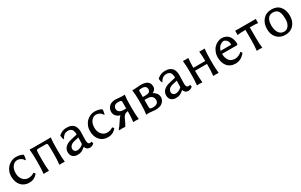

<svg xmlns="http://www.w3.org/2000/svg" viewBox="206 -1746 4800 3062"><g transform="rotate(-30 2606.0 -215.0)"><path d="M253.9 -393.1Q200.7 -393.1 164.3 -346.2Q127.9 -299.3 127.9 -224.1Q127.9 -148.9 168.7 -101.6Q209.5 -54.2 266.1 -54.2Q332.5 -54.2 375 -87.9L400.9 -62Q342.8 17.1 244.1 17.1Q150.9 17.1 95.5 -45.9Q40 -108.9 40 -211.9Q40 -264.2 59.1 -309.3Q78.1 -354.5 108.9 -384Q139.6 -413.6 178.2 -430.2Q216.8 -446.8 255.9 -446.8Q330.1 -446.8 386.2 -416L388.2 -407.2Q388.2 -371.1 375 -325.2L366.2 -324.2Q347.7 -357.4 317.1 -375.2Q286.6 -393.1 253.9 -393.1Z M558.1 -437H849.1Q877.9 -437 896 -439.9L897.9 -429.2Q889.2 -359.4 889.2 -250V-180.2Q889.2 -70.8 897.9 -1L896 9.8Q877.9 6.8 849.1 6.8Q819.8 6.8 801.8 9.8L799.8 -1Q809.1 -78.6 809.1 -180.2V-250Q809.1 -357.4 799.8 -374V-373Q793.5 -382.8 777.8 -382.8H628.9Q612.8 -382.8 606.9 -373V-374Q598.1 -357.9 598.1 -250V-180.2Q598.1 -74.2 606.9 -1L605 9.8Q586.4 6.8 558.1 6.8Q529.8 6.8 511.2 9.8L508.8 -1Q518.1 -74.7 518.1 -180.2V-250Q518.1 -355.5 508.8 -429.2L511.2 -439.9Q529.8 -437 558.1 -437Z M1278.8 -217.8 1193.8 -198.2Q1146.5 -187 1124 -161.6Q1101.6 -136.2 1101.6 -105Q1101.6 -80.6 1118.9 -63.7Q1136.2 -46.9 1168.9 -46.9Q1195.8 -46.9 1235.6 -67.9Q1275.4 -88.9 1275.9 -106ZM1278.8 -41H1274.9V-43Q1232.9 -7.3 1204.6 4.9Q1176.3 17.1 1132.8 17.1Q1080.6 17.1 1047.1 -12.2Q1013.7 -41.5 1013.7 -98.1Q1013.7 -154.3 1053 -191.7Q1092.3 -229 1161.6 -245.1L1272.9 -271Q1279.8 -274.4 1279.8 -275.9Q1279.8 -306.6 1273.4 -329.1Q1267.1 -351.6 1258.1 -363.5Q1249 -375.5 1235.6 -382.6Q1222.2 -389.6 1211.7 -391.4Q1201.2 -393.1 1188 -393.1Q1140.1 -393.1 1110.4 -367.2Q1080.6 -341.3 1069.8 -310.1L1060.5 -311Q1048.8 -334.5 1043.9 -386.2Q1065.4 -409.7 1104.5 -428.2Q1143.6 -446.8 1193.8 -446.8Q1218.8 -446.8 1240.5 -442.9Q1262.2 -439 1284.7 -427.5Q1307.1 -416 1323 -397.7Q1338.9 -379.4 1348.9 -348.4Q1358.9 -317.4 1358.9 -276.9Q1358.9 -273.4 1356.9 -207.8Q1355 -142.1 1355 -126Q1355 -110.4 1356 -100.3Q1356.9 -90.3 1361.1 -76.4Q1365.2 -62.5 1375.5 -55.2Q1385.7 -47.9 1401.9 -47.9Q1413.1 -47.9 1428.7 -53.2L1438 -17.1Q1403.8 17.1 1356.9 17.1Q1329.1 17.1 1308.3 1Q1287.6 -15.1 1278.8 -45.9Z M1703.6 -393.1Q1650.4 -393.1 1614 -346.2Q1577.6 -299.3 1577.6 -224.1Q1577.6 -148.9 1618.4 -101.6Q1659.2 -54.2 1715.8 -54.2Q1782.2 -54.2 1824.7 -87.9L1850.6 -62Q1792.5 17.1 1693.8 17.1Q1600.6 17.1 1545.2 -45.9Q1489.7 -108.9 1489.7 -211.9Q1489.7 -264.2 1508.8 -309.3Q1527.8 -354.5 1558.6 -384Q1589.4 -413.6 1627.9 -430.2Q1666.5 -446.8 1705.6 -446.8Q1779.8 -446.8 1835.9 -416L1837.9 -407.2Q1837.9 -371.1 1824.7 -325.2L1815.9 -324.2Q1797.4 -357.4 1766.8 -375.2Q1736.3 -393.1 1703.6 -393.1Z M2170.9 -236.8V-359.9Q2170.9 -377.9 2154.5 -383.5Q2138.2 -389.2 2104.5 -389.2Q2065.4 -389.2 2043 -368.2Q2020.5 -347.2 2020.5 -314Q2020.5 -278.8 2047.9 -257.3Q2075.2 -235.8 2136.7 -235.8Q2161.1 -235.8 2170.9 -236.8ZM2093.8 -446.8Q2110.8 -446.8 2148.2 -441.9Q2185.5 -437 2210.9 -437Q2226.6 -437 2238.5 -437.7Q2250.5 -438.5 2254.9 -439.5L2258.8 -439.9L2260.7 -429.2Q2250.5 -365.7 2250.5 -250V-178.2Q2250.5 -64 2260.7 -1L2259.8 9.8Q2246.1 6.8 2210.9 6.8Q2195.8 6.8 2183.6 7.6Q2171.4 8.3 2167 8.8L2162.6 9.8L2160.6 -1Q2170.9 -67.4 2170.9 -168.9V-187Q2129.4 -181.6 2107.9 -162.1Q2086.4 -142.6 2069.8 -104Q2039.6 -30.8 2011.7 9.8Q1990.2 6.8 1950.7 6.8Q1913.6 6.8 1901.9 9.8L1899.9 -4.9Q1934.1 -42 1970.7 -100.8Q2007.3 -159.7 2037.6 -189.9Q1999 -194.8 1967.3 -228Q1935.5 -261.2 1935.5 -309.1Q1935.5 -328.1 1940.4 -346.7Q1945.3 -365.2 1957 -383.5Q1968.8 -401.9 1986.3 -415.8Q2003.9 -429.7 2031.7 -438.2Q2059.6 -446.8 2093.8 -446.8Z M2491.7 -262.2H2548.3Q2590.3 -262.2 2611.3 -278.6Q2632.3 -294.9 2632.3 -323.2Q2632.3 -393.1 2549.3 -393.1Q2527.8 -393.1 2516.4 -392.1Q2504.9 -391.1 2499.3 -386.7Q2493.7 -382.3 2492.7 -377.9Q2491.7 -373.5 2491.7 -362.8ZM2491.7 -208V-73.2Q2491.7 -51.8 2505.6 -44.4Q2519.5 -37.1 2550.8 -37.1Q2598.1 -37.1 2625.7 -56.6Q2653.3 -76.2 2653.3 -115.2Q2653.3 -157.7 2625.2 -182.9Q2597.2 -208 2548.3 -208ZM2572.8 17.1Q2547.9 17.1 2507.1 12Q2466.3 6.8 2450.7 6.8Q2438.5 6.8 2425.8 7.8Q2413.1 8.8 2406.7 9.8L2400.4 11.2L2399.4 0Q2411.6 -75.2 2411.6 -179.2V-248Q2411.6 -352.5 2400.4 -429.2L2401.4 -439.9Q2425.8 -438 2434.6 -438Q2458 -438 2496.8 -442.4Q2535.6 -446.8 2557.6 -446.8Q2597.2 -446.8 2627 -439.5Q2656.7 -432.1 2674.3 -420.7Q2691.9 -409.2 2702.6 -392.3Q2713.4 -375.5 2717 -359.1Q2720.7 -342.8 2720.7 -323.2Q2720.7 -292 2702.6 -270.3Q2684.6 -248.5 2658.7 -236.8Q2692.9 -221.7 2717.3 -190.2Q2741.7 -158.7 2741.7 -118.2Q2741.7 -73.7 2717 -42.2Q2692.4 -10.7 2655.3 3.2Q2618.2 17.1 2572.8 17.1Z M3091.3 -217.8 3006.3 -198.2Q2959 -187 2936.5 -161.6Q2914.1 -136.2 2914.1 -105Q2914.1 -80.6 2931.4 -63.7Q2948.7 -46.9 2981.4 -46.9Q3008.3 -46.9 3048.1 -67.9Q3087.9 -88.9 3088.4 -106ZM3091.3 -41H3087.4V-43Q3045.4 -7.3 3017.1 4.9Q2988.8 17.1 2945.3 17.1Q2893.1 17.1 2859.6 -12.2Q2826.2 -41.5 2826.2 -98.1Q2826.2 -154.3 2865.5 -191.7Q2904.8 -229 2974.1 -245.1L3085.4 -271Q3092.3 -274.4 3092.3 -275.9Q3092.3 -306.6 3085.9 -329.1Q3079.6 -351.6 3070.6 -363.5Q3061.5 -375.5 3048.1 -382.6Q3034.7 -389.6 3024.2 -391.4Q3013.7 -393.1 3000.5 -393.1Q2952.6 -393.1 2922.9 -367.2Q2893.1 -341.3 2882.3 -310.1L2873 -311Q2861.3 -334.5 2856.4 -386.2Q2877.9 -409.7 2917 -428.2Q2956.1 -446.8 3006.3 -446.8Q3031.2 -446.8 3053 -442.9Q3074.7 -439 3097.2 -427.5Q3119.6 -416 3135.5 -397.7Q3151.4 -379.4 3161.4 -348.4Q3171.4 -317.4 3171.4 -276.9Q3171.4 -273.4 3169.4 -207.8Q3167.5 -142.1 3167.5 -126Q3167.5 -110.4 3168.5 -100.3Q3169.4 -90.3 3173.6 -76.4Q3177.7 -62.5 3188 -55.2Q3198.2 -47.9 3214.4 -47.9Q3225.6 -47.9 3241.2 -53.2L3250.5 -17.1Q3216.3 17.1 3169.4 17.1Q3141.6 17.1 3120.8 1Q3100.1 -15.1 3091.3 -45.9Z M3642.1 -180.2V-208H3422.4V-180.2Q3422.4 -74.2 3431.2 -1L3429.2 9.8Q3410.6 6.8 3382.3 6.8Q3354 6.8 3335.4 9.8L3333 -1Q3342.3 -74.7 3342.3 -180.2V-250Q3342.3 -355.5 3333 -429.2L3335.4 -439.9Q3354 -437 3382.3 -437Q3410.6 -437 3429.2 -439.9L3431.2 -429.2Q3422.4 -360.8 3422.4 -262.2H3642.1Q3642.1 -363.8 3633.3 -429.2L3635.3 -439.9Q3653.8 -437 3682.1 -437Q3710.4 -437 3729 -439.9L3731.4 -429.2Q3722.2 -351.6 3722.2 -250V-180.2Q3722.2 -78.6 3731.4 -1L3729 9.8Q3710.4 6.8 3682.1 6.8Q3653.8 6.8 3635.3 9.8L3633.3 -1Q3642.1 -70.8 3642.1 -180.2Z M3933.6 -279.8H4116.7Q4130.9 -279.8 4130.9 -287.1Q4130.9 -335.4 4104.2 -364.3Q4077.6 -393.1 4046.9 -393.1Q4037.6 -393.1 4022.7 -386.7Q4007.8 -380.4 3990.5 -368.2Q3973.1 -356 3957.3 -332.5Q3941.4 -309.1 3933.6 -279.8ZM4199.7 -108.9 4220.7 -79.1Q4188.5 -34.7 4143.1 -8.8Q4097.7 17.1 4043.9 17.1Q3994.1 17.1 3955.1 -0.7Q3916 -18.6 3891.6 -49.6Q3867.2 -80.6 3854.5 -121.1Q3841.8 -161.6 3841.8 -209Q3841.8 -263.2 3860.4 -309.3Q3878.9 -355.5 3908.7 -384.8Q3938.5 -414.1 3974.6 -430.4Q4010.7 -446.8 4046.9 -446.8Q4085 -446.8 4115.2 -434.6Q4145.5 -422.4 4164.8 -402.6Q4184.1 -382.8 4196.8 -356.7Q4209.5 -330.6 4214.6 -304.2Q4219.7 -277.8 4219.7 -250Q4219.7 -226.1 4201.7 -226.1H3929.7Q3930.2 -199.7 3934.8 -176.3Q3939.5 -152.8 3950 -129.9Q3960.4 -106.9 3976.1 -90.6Q3991.7 -74.2 4016.4 -64.2Q4041 -54.2 4071.8 -54.2Q4109.4 -54.2 4144 -70.1Q4178.7 -85.9 4199.7 -108.9Z M4434.6 -1Q4444.8 -64 4444.8 -180.2V-371.1Q4388.2 -371.1 4351.3 -368.7Q4314.5 -366.2 4305.7 -363.3L4296.9 -360.8L4294.9 -371.1Q4296.9 -385.3 4296.9 -441.9Q4327.1 -439.9 4351.6 -439.9H4617.7H4657.7H4675.8Q4672.9 -414.1 4672.9 -395Q4672.9 -382.8 4674.8 -371.1L4672.9 -363.8Q4649.4 -371.1 4524.9 -371.1V-180.2Q4524.9 -64.5 4534.7 -1L4532.7 9.8Q4519 6.8 4484.9 6.8Q4469.2 6.8 4456.8 7.6Q4444.3 8.3 4439.9 8.8L4435.5 9.8Z M4748.5 -205.1Q4748.5 -314.5 4807.4 -380.6Q4866.2 -446.8 4964.4 -446.8Q5063.5 -446.8 5117.9 -383.8Q5172.4 -320.8 5172.4 -213.9Q5172.4 -111.3 5115.2 -47.1Q5058.1 17.1 4960.4 17.1Q4863.3 17.1 4805.9 -46.1Q4748.5 -109.4 4748.5 -205.1ZM4957.5 -393.1Q4930.2 -393.1 4908.9 -383.3Q4887.7 -373.5 4874.3 -357.4Q4860.8 -341.3 4852.1 -318.6Q4843.3 -295.9 4839.8 -272.5Q4836.4 -249 4836.4 -222.2Q4836.4 -191.4 4842.8 -161.6Q4849.1 -131.8 4863 -102.5Q4877 -73.2 4904.5 -55.2Q4932.1 -37.1 4969.7 -37.1Q5019.5 -37.1 5052 -82.3Q5084.5 -127.4 5084.5 -195.8Q5084.5 -233.4 5081.5 -261.5Q5078.6 -289.6 5070.3 -315.4Q5062 -341.3 5048.1 -357.7Q5034.2 -374 5011.5 -383.5Q4988.8 -393.1 4957.5 -393.1Z"/></g></svg>

Font: Linear Smooth Low Contrast
Style: Regular
Weight: 500
Designer: Philipp H. Poll, Flanker
Foundry: Philipp H. Poll, reworked by Flanker
Version: Version 1.010 | FøM Fix